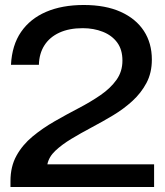

<svg xmlns="http://www.w3.org/2000/svg" viewBox="-20 -750 663 770"><path d="M22 0V-24Q22 -82 46 -125.5Q70 -169 110.5 -202.5Q151 -236 199 -263.5Q247 -291 295 -316Q343 -341 383 -368.5Q423 -396 447 -429.5Q471 -463 471 -507Q471 -551 450 -579.5Q429 -608 392.5 -622.5Q356 -637 312 -637Q257 -637 218 -619Q179 -601 158 -568Q137 -535 136 -490H24Q28 -569 64.5 -622Q101 -675 165 -702.5Q229 -730 316 -730Q403 -730 464 -702.5Q525 -675 557 -626Q589 -577 589 -511Q589 -458 567.5 -417.5Q546 -377 511 -345Q476 -313 433.5 -287.5Q391 -262 347.5 -239Q304 -216 266 -193Q228 -170 202 -145.5Q176 -121 170 -91H598V0Z"/></svg>

Font: Mona Sans Expanded Medium
Style: Regular
Weight: 500
Width: 7
Designer: Deni Anggara
Foundry: GitHub
Version: Version 2.000